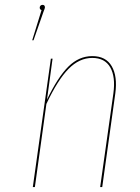

<svg xmlns="http://www.w3.org/2000/svg" viewBox="-20 -754 565 774"><path d="M151.4 -734.4Q161.1 -734.4 161.1 -724.1Q161.1 -720.7 155.8 -708L115.2 -591.8H109.9L147.5 -713.4Q140.1 -715.8 140.1 -723.1Q140.1 -728 143.3 -731.2Q146.5 -734.4 151.4 -734.4ZM352.1 -527.8Q406.7 -527.8 430.4 -487.1Q454.1 -446.3 444.8 -377.4L392.1 0H383.8L437 -377Q446.3 -443.8 424.6 -482.2Q402.8 -520.5 352.1 -520.5Q299.8 -520.5 256.1 -476.1Q212.4 -431.6 167 -335L120.6 0H112.3L185.1 -517.6H191.9L169.4 -352.1Q213.4 -443.8 255.9 -485.8Q298.3 -527.8 352.1 -527.8Z"/></svg>

Font: Fira Sans Compressed Eight
Style: Italic
Weight: 100
Width: 3
Italic angle: -8°
Designer: Carrois Corporate & Edenspiekermann AG
Foundry: Carrois Corporate GbR & Edenspiekermann AG
Version: Version 4.203;PS 004.203;hotconv 1.0.88;makeotf.lib2.5.64775